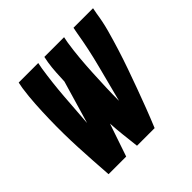

<svg xmlns="http://www.w3.org/2000/svg" viewBox="-139 -649 778 778"><g transform="rotate(-45 250.0 -260.0)"><path d="M62 0Q59 -41 56.5 -81.5Q54 -122 52 -163Q50 -204 49.5 -245Q49 -286 50 -327.5Q51 -369 53.5 -410.5Q56 -452 62 -494L67 -520H179L174 -494Q163 -422 157.5 -350.5Q152 -279 147 -208L201 -392Q202 -417 203.5 -442.5Q205 -468 209 -494L214 -520H327L322 -494Q316 -455 312.5 -415.5Q309 -376 307 -336.5Q305 -297 303.5 -258Q302 -219 302 -180Q322 -258 342.5 -336.5Q363 -415 376 -494L381 -520H493L488 -494Q482 -452 470.5 -410.5Q459 -369 446 -327.5Q433 -286 418.5 -245Q404 -204 389 -163Q374 -122 358.5 -81.5Q343 -41 326 0H225Q221 -35 217 -70Q213 -105 211 -141L163 0Z"/></g></svg>

Font: Iosevka Heavy
Style: Italic
Weight: 900
Italic angle: -9°
Monospace: yes
Designer: Belleve Invis
Foundry: Belleve Invis
Version: Version 32.5.0; ttfautohint (v1.8.4)